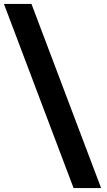

<svg xmlns="http://www.w3.org/2000/svg" viewBox="-40 -795 542 976"><path d="M334 161 -20 -775H120L474 161Z"/></svg>

Font: Inclusive Sans
Style: Regular
Weight: 400
Designer: Olivia King
Foundry: Olivia King
Version: Version 2.004